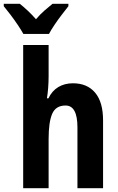

<svg xmlns="http://www.w3.org/2000/svg" viewBox="-60 -999 628 1019"><path d="M198 -595Q198 -563 195.5 -531.5Q193 -500 189 -477H197Q216 -517 249.5 -537Q283 -557 327 -557Q403 -557 445 -507Q487 -457 487 -360V0H351V-323Q351 -439 288 -439Q236 -439 217 -395Q198 -351 198 -261V0H63V-760H198ZM64 -819Q53 -839 34.5 -866.5Q16 -894 -4 -920.5Q-24 -947 -40 -966V-979H45Q64 -964 86.5 -943Q109 -922 131 -897Q154 -924 176 -943Q198 -962 219 -979H303V-966Q288 -947 268 -921Q248 -895 229.5 -867.5Q211 -840 200 -819Z"/></svg>

Font: Noto Sans Condensed
Style: Bold
Weight: 700
Width: 3
Designer: Monotype Design Team
Foundry: Monotype Imaging Inc.
Version: Version 2.013; ttfautohint (v1.8.4.7-5d5b)